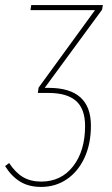

<svg xmlns="http://www.w3.org/2000/svg" viewBox="-55 -539 442 756"><path d="M347 -501 121 -193H137Q303 -193 303 -44Q303 27 278 81.5Q253 136 208.5 166.5Q164 197 107 197Q58 197 24 176Q-10 155 -35 115L-19 103Q6 141 36 158.5Q66 176 107 176Q186 176 233 115.5Q280 55 280 -43Q280 -110 244.5 -141.5Q209 -173 136 -173H94L97 -194L319 -499H65L68 -519H350Z"/></svg>

Font: Fira Sans Extra Condensed Thin
Style: Italic
Weight: 250
Width: 3
Italic angle: -8°
Designer: Carrois Corporate & Edenspiekermann AG
Foundry: Carrois Corporate GbR & Edenspiekermann AG
Version: Version 4.203